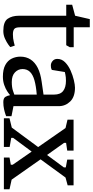

<svg xmlns="http://www.w3.org/2000/svg" viewBox="332 -982 656 1361"><g transform="rotate(90 660.5 -301.0)"><path d="M91 -442H13V-484L91 -505L115 -609H173V-495H314V-467L300 -442H173V-114Q173 -82 185.5 -73Q198 -64 223 -64Q252 -64 277.5 -70.5Q303 -77 303 -77L313 -45Q314 -45 297 -32.5Q280 -20 254 -8Q228 4 199 4Q134 4 112.5 -27Q91 -58 91 -107Z M523 7Q472 7 440.5 -10Q409 -27 395 -55.5Q381 -84 381 -117Q381 -158 401 -189Q421 -220 460.5 -240Q500 -260 560 -268L650 -281V-356Q650 -400 624.5 -420Q599 -440 552 -440Q526 -440 508 -436Q490 -432 490 -432L475 -340Q475 -340 467.5 -336.5Q460 -333 443 -333Q426 -333 411.5 -345.5Q397 -358 397 -379Q397 -410 420.5 -433.5Q444 -457 478.5 -472.5Q513 -488 547 -496Q581 -504 601 -504Q666 -504 699 -470Q732 -436 732 -389V-68L803 -54V-16Q803 -16 789 -11Q775 -6 752.5 -1Q730 4 703 4Q675 4 666 -11Q657 -26 655 -42H651Q645 -36 627 -24Q609 -12 582 -2.5Q555 7 523 7ZM561 -56Q599 -56 624.5 -65Q650 -74 650 -74V-233Q588 -228 548 -216.5Q508 -205 488.5 -184.5Q469 -164 469 -132Q469 -101 492.5 -78.5Q516 -56 561 -56Z M818 0V-40L884 -56L1022 -243L887 -437L828 -451V-494H1047V-449L992 -441V-427L1078 -306L1166 -425V-439L1111 -449V-494H1293V-452L1238 -437L1109 -260L1253 -55L1321 -40V0H1096V-40L1147 -49V-63L1054 -197L957 -66V-52L1021 -41V0Z"/></g></svg>

Font: Faustina VF Beta
Style: Regular
Weight: 400
Designer: Alfonso Garcia
Foundry: Omnibus-Type
Version: Version 1.006